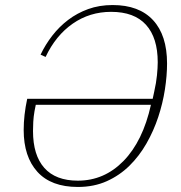

<svg xmlns="http://www.w3.org/2000/svg" viewBox="-20 -730 719 762"><path d="M289 12Q183 12 128.5 -48Q74 -108 74 -214Q74 -273 88 -338H586L592 -366Q600 -401 603 -431.5Q606 -462 606 -483Q606 -580 559.5 -631.5Q513 -683 421 -683Q336 -683 268.5 -636Q201 -589 161 -504L141 -513Q160 -553 187.5 -588.5Q215 -624 250.5 -651Q286 -678 330 -694Q374 -710 427 -710Q532 -710 587.5 -650Q643 -590 643 -478Q643 -430 634.5 -375Q626 -320 608 -265.5Q590 -211 561.5 -161Q533 -111 494 -72.5Q455 -34 404 -11Q353 12 289 12ZM289 -13Q394 -13 470.5 -91.5Q547 -170 579 -314H122L117 -289Q113 -266 112 -246Q111 -226 111 -210Q111 -114 156 -63.5Q201 -13 289 -13Z"/></svg>

Font: IBM Plex Serif ExtLt
Style: Italic
Weight: 200
Italic angle: -14°
Designer: Mike Abbink, Paul van der Laan, Pieter van Rosmalen
Foundry: Bold Monday
Version: Version 3.001